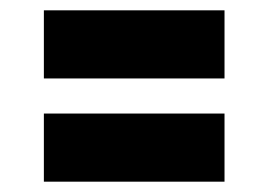

<svg xmlns="http://www.w3.org/2000/svg" viewBox="-20 -584 520 372"><path d="M65 -364V-232H415V-364ZM65 -564V-432H415V-564Z"/></svg>

Font: Chromatic Etruscan
Style: Regular
Weight: 400
Version: Version 000.910